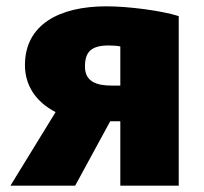

<svg xmlns="http://www.w3.org/2000/svg" viewBox="-20 -575 646 608"><path d="M218 13H13L156 -220C94 -252 59 -304 59 -369C59 -496 166 -555 317 -555C387 -555 493 -541 546 -524V13H361V-191H329ZM249 -364C249 -316 287 -304 333 -304C337 -304 358 -304 361 -304V-428C352 -430 337 -431 324 -431C267 -431 249 -409 249 -364Z"/></svg>

Font: Repo Black
Style: Regular
Weight: 900
Designer: Stefan Peev
Foundry: Context Ltd
Version: Version 1.502